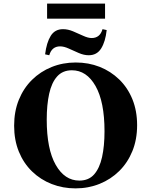

<svg xmlns="http://www.w3.org/2000/svg" viewBox="-20 -1025 835 1060"><path d="M398 -680Q469 -680 530 -656Q591 -632 638 -586.5Q685 -541 711 -477Q737 -413 737 -334Q737 -255 711 -191Q685 -127 638.5 -81Q592 -35 530 -10Q468 15 397 15Q327 15 265.5 -9Q204 -33 157 -78.5Q110 -124 84 -188Q58 -252 58 -331Q58 -410 84 -474Q110 -538 156.5 -584Q203 -630 265 -655Q327 -680 398 -680ZM418 -28Q470 -28 500 -62.5Q530 -97 543.5 -158Q557 -219 557 -300Q557 -463 507.5 -550Q458 -637 377 -637Q326 -637 295.5 -603Q265 -569 251.5 -507.5Q238 -446 238 -365Q238 -202 287.5 -115Q337 -28 418 -28ZM312 -769Q266 -769 252 -720L229 -725Q237 -790 260 -827Q283 -864 328 -864Q355 -864 383.5 -852Q412 -840 439 -827.5Q466 -815 486 -815Q532 -815 546 -864L569 -859Q562 -795 538.5 -757.5Q515 -720 470 -720Q443 -720 414.5 -732.5Q386 -745 359.5 -757Q333 -769 312 -769ZM240 -1005H560V-922H240Z"/></svg>

Font: Bona Nova SC
Style: Bold
Weight: 700
Designer: Mateusz Machalski
Foundry: Capitalics
Version: Version 4.001; ttfautohint (v1.8.4.7-5d5b)